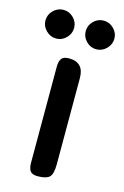

<svg xmlns="http://www.w3.org/2000/svg" viewBox="-118 -740 510 790"><g transform="rotate(15 137.5 -344.5)"><path d="M-9.3 -627.9Q-9.3 -652.8 9 -670.9Q27.3 -689 51.8 -689Q76.7 -689 94.7 -670.9Q112.8 -652.8 112.8 -627.9Q112.8 -603.5 94.7 -585.2Q76.7 -566.9 51.8 -566.9Q27.3 -566.9 9 -585.2Q-9.3 -603.5 -9.3 -627.9ZM162.1 -627.9Q162.1 -652.8 180.2 -670.9Q198.2 -689 223.1 -689Q247.6 -689 265.9 -670.9Q284.2 -652.8 284.2 -627.9Q284.2 -603.5 265.9 -585.2Q247.6 -566.9 223.1 -566.9Q198.2 -566.9 180.2 -585.2Q162.1 -603.5 162.1 -627.9ZM189 -435.1V-67.9Q189 -25.4 174.8 -12.7Q160.6 0 125 0Q102.1 0 93.5 -11.5Q85 -22.9 85 -46.9V-455.1Q85 -479 93.5 -490.5Q102.1 -502 125 -502Q189 -502 189 -435.1Z"/></g></svg>

Font: Marmelad
Style: Regular
Weight: 400
Designer: Manvel Shmavonyan
Foundry: Cyreal (www.cyreal.org)
Version: Version 1.000